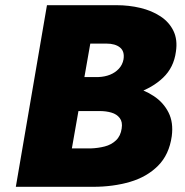

<svg xmlns="http://www.w3.org/2000/svg" viewBox="-20 -720 714 740"><path d="M239 -342H379Q446 -342 506.5 -361.5Q567 -381 608.5 -420.5Q650 -460 658 -521Q665 -567 648.5 -601Q632 -635 598.5 -657Q565 -679 521 -689.5Q477 -700 429 -700H161L41 0H339Q416 0 481 -19Q546 -38 589 -81Q632 -124 642 -195Q649 -248 629.5 -286.5Q610 -325 573 -349.5Q536 -374 489.5 -386Q443 -398 396 -398H249L230 -292H364Q389 -292 409.5 -286Q430 -280 441.5 -265Q453 -250 449 -225Q445 -196 427 -179Q409 -162 383.5 -155.5Q358 -149 330 -148H257L328 -552H390Q424 -552 442.5 -537Q461 -522 456 -491Q452 -470 438 -455Q424 -440 404 -432Q384 -424 359 -423H254Z"/></svg>

Font: Jost ExtraBold
Style: Italic
Weight: 800
Italic angle: -5°
Version: Version 3.710